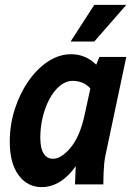

<svg xmlns="http://www.w3.org/2000/svg" viewBox="-20 -755 555 786"><path d="M20 -175Q20 -244 40.5 -308Q61 -372 96.5 -423Q132 -474 177 -503.5Q222 -533 271 -533Q331 -533 374 -490L387 -522H497L413 -125Q408 -102 406.5 -84.5Q405 -67 404 -45L403 0H287L290 -75Q262 -34 226 -11.5Q190 11 151 11Q92 11 56 -38Q20 -87 20 -175ZM145 -192Q145 -147 159 -126Q173 -105 197 -105Q231 -105 269 -150.5Q307 -196 326 -283L350 -393Q333 -411 314.5 -417.5Q296 -424 278 -424Q250 -424 225.5 -404Q201 -384 183 -350.5Q165 -317 155 -276Q145 -235 145 -192ZM269 -585 366 -735H497L366 -585Z"/></svg>

Font: Radio Canada Condensed SemiBold
Style: Italic
Weight: 600
Width: 3
Italic angle: -12°
Designer: Charles Daoud, Etienne Aubert Bonn, Alexandre Saumier Demers, Jacques Le Bailly
Foundry: Radio-Canada
Version: Version 2.104; ttfautohint (v1.8.4.7-5d5b);gftools[0.9.28.de